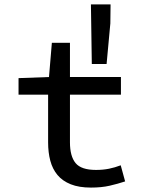

<svg xmlns="http://www.w3.org/2000/svg" viewBox="-20 -838 640 870"><path d="M392 12Q338 12 300.5 -3Q263 -18 240.5 -45Q218 -72 208 -109.5Q198 -147 198 -193V-409H64V-484L202 -489L215 -644H297V-489H528V-409H297V-193Q297 -130 322.5 -99Q348 -68 415 -68Q447 -68 474 -73.5Q501 -79 527 -89L547 -16Q514 -5 477 3.5Q440 12 392 12ZM396 -548 392 -818H481L480 -732L463 -548Z"/></svg>

Font: Source Code Pro Medium
Style: Regular
Weight: 500
Monospace: yes
Designer: Paul D. Hunt, Teo Tuominen
Foundry: Adobe Systems Incorporated
Version: Version 2.030;PS 1.000;hotconv 16.6.51;makeotf.lib2.5.65220